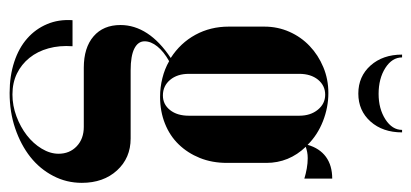

<svg xmlns="http://www.w3.org/2000/svg" viewBox="-254 -448 876 409"><g transform="rotate(90 184.5 -243.0)"><path d="M177.5 175Q218.2 175 253.1 163.1Q288 151.2 313.8 130.9Q339.5 110.5 354.2 82.2Q369 54 369 21.2Q369 -24.8 342.5 -53.8Q316 -82.8 274.5 -82.8H129.2Q98.8 -82.8 83.1 -90.6Q67.5 -98.5 67.5 -112.5Q67.5 -126 78.4 -139.6Q89.2 -153.2 109.8 -164.8Q126.5 -155.2 146 -150.4Q165.5 -145.5 185.8 -145.5Q216.8 -145.5 242.8 -155.9Q268.8 -166.2 287.1 -185.2Q305.5 -204.2 316 -230.2Q326.5 -256.2 326.5 -287.8V-372.2Q326.5 -395.8 317.9 -417Q309.2 -438.2 292.2 -455.8Q297.2 -457.5 303.2 -458.8Q309.2 -460 316.5 -460Q327 -460 338.4 -458Q349.8 -456 360 -452.8V-512.2Q332 -512.2 313.6 -498.8Q295.2 -485.2 288 -459.8Q267 -481 237.6 -492.5Q208.2 -504 177.8 -504Q148.2 -504 122.5 -493.2Q96.8 -482.5 77.5 -464.1Q58.2 -445.8 47.2 -420.9Q36.2 -396 36.2 -367.8V-291.5Q36.2 -252.8 53.6 -220.8Q71 -188.8 103 -168.2Q68 -145 50.4 -118Q32.8 -91 32.8 -61.2Q32.8 -24.5 56.9 -3.8Q81 17 123.8 17H249.8Q275.2 17 291.1 32.1Q307 47.2 307 70.8Q307 88.8 296.1 106.8Q285.2 124.8 267.6 138.4Q250 152 227.2 160.5Q204.5 169 180.8 169Q155.8 169 136.1 159.4Q116.5 149.8 102.8 132.8Q89 115.8 82.5 92.2Q76 68.8 78 41H22.5Q20.5 70.8 30.9 95.2Q41.2 119.8 61.5 137.6Q81.8 155.5 111.5 165.2Q141.2 175 177.5 175ZM136.8 -206.8V-442Q136.8 -466.5 149.2 -481.9Q161.8 -497.2 181.2 -497.2Q200.5 -497.2 213.2 -481.6Q226 -466 226 -442V-206.8Q226 -182 214 -166.8Q202 -151.5 182.8 -151.5Q162.5 -151.5 149.6 -166.9Q136.8 -182.2 136.8 -206.8ZM256.2 -661H261.5Q261.5 -619.8 238.4 -593.8Q215.2 -567.8 178.8 -567.8Q142.3 -567.8 119 -593.9Q95.8 -620 95.8 -661H101.8Q101.8 -639.8 124.2 -625.4Q146.8 -611 179.5 -611Q211.2 -611 233.8 -625.5Q256.2 -640 256.2 -661Z"/></g></svg>

Font: Moniqa Black
Style: Regular
Weight: 900
Designer: Rajesh Rajput
Foundry: Rajesh Rajput
Version: Version 1.000